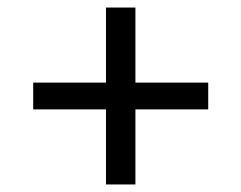

<svg xmlns="http://www.w3.org/2000/svg" viewBox="-20 -585 640 509"><path d="M261 -96V-295H68V-366H261V-565H339V-366H532V-295H339V-96Z"/></svg>

Font: Tiny Light
Style: Regular
Weight: 300
Monospace: yes
Designer: Philipp Nurullin, Konstantin Bulenkov
Foundry: JetBrains
Version: Version 2.251; ttfautohint (v1.8.4.7-5d5b)